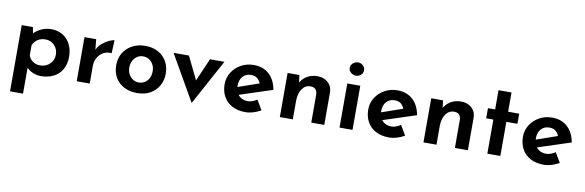

<svg xmlns="http://www.w3.org/2000/svg" viewBox="-56 -1144 5624 1847"><g transform="rotate(10 2756.5 -221.0)"><path d="M340 11Q299 11 260 -5.5Q221 -22 196 -52L201 -89V207H74V-440H183L201 -349L191 -378Q223 -410 266.5 -430.5Q310 -451 365 -451Q426 -451 473.5 -422.5Q521 -394 548.5 -341.5Q576 -289 576 -217Q576 -145 545.5 -93.5Q515 -42 462 -15.5Q409 11 340 11ZM315 -89Q351 -89 380.5 -105Q410 -121 428.5 -149.5Q447 -178 447 -215Q447 -253 430.5 -282Q414 -311 386 -327.5Q358 -344 324 -344Q279 -344 248.5 -323.5Q218 -303 201 -266V-170Q211 -133 242 -111Q273 -89 315 -89Z M803 -431 815 -311 812 -328Q830 -367 862.5 -394Q895 -421 927.5 -436Q960 -451 979 -451L973 -324Q925 -329 889.5 -307.5Q854 -286 835 -250.5Q816 -215 816 -176V0H689V-431Z M1036 -220Q1036 -286 1067 -338Q1098 -390 1153.5 -420Q1209 -450 1281 -450Q1354 -450 1408 -420Q1462 -390 1491 -338Q1520 -286 1520 -220Q1520 -155 1490.5 -102.5Q1461 -50 1407.5 -19.5Q1354 11 1279 11Q1209 11 1154 -16.5Q1099 -44 1067.5 -96Q1036 -148 1036 -220ZM1164 -219Q1164 -184 1179 -155Q1194 -126 1219.5 -109Q1245 -92 1277 -92Q1329 -92 1360.5 -128.5Q1392 -165 1392 -219Q1392 -274 1360.5 -310.5Q1329 -347 1277 -347Q1245 -347 1219.5 -330Q1194 -313 1179 -284Q1164 -255 1164 -219Z M1812 10 1559 -431H1709L1860 -121L1782 -124L1915 -431H2056L1816 10Z M2338 11Q2261 11 2206.5 -18.5Q2152 -48 2123.5 -100Q2095 -152 2095 -219Q2095 -284 2128 -336Q2161 -388 2216.5 -419Q2272 -450 2341 -450Q2431 -450 2490 -397.5Q2549 -345 2567 -247L2227 -136L2198 -206L2454 -295L2427 -281Q2418 -309 2395.5 -330Q2373 -351 2331 -351Q2281 -351 2250.5 -317Q2220 -283 2220 -227Q2220 -165 2254.5 -131Q2289 -97 2341 -97Q2365 -97 2387.5 -105.5Q2410 -114 2432 -128L2488 -33Q2454 -13 2414.5 -1Q2375 11 2338 11Z M2788 -431 2799 -346 2796 -356Q2818 -398 2861 -424Q2904 -450 2964 -450Q3025 -450 3065.5 -414Q3106 -378 3107 -321V0H2980V-275Q2979 -305 2963.5 -323.5Q2948 -342 2912 -342Q2862 -342 2831 -297Q2800 -252 2800 -182V0H2673V-431Z M3256 -431H3383V0H3256ZM3253 -584Q3253 -612 3275.5 -630.5Q3298 -649 3324 -649Q3350 -649 3371.5 -630.5Q3393 -612 3393 -584Q3393 -555 3371.5 -537Q3350 -519 3324 -519Q3298 -519 3275.5 -537Q3253 -555 3253 -584Z M3741 11Q3664 11 3609.5 -18.5Q3555 -48 3526.5 -100Q3498 -152 3498 -219Q3498 -284 3531 -336Q3564 -388 3619.5 -419Q3675 -450 3744 -450Q3834 -450 3893 -397.5Q3952 -345 3970 -247L3630 -136L3601 -206L3857 -295L3830 -281Q3821 -309 3798.5 -330Q3776 -351 3734 -351Q3684 -351 3653.5 -317Q3623 -283 3623 -227Q3623 -165 3657.5 -131Q3692 -97 3744 -97Q3768 -97 3790.5 -105.5Q3813 -114 3835 -128L3891 -33Q3857 -13 3817.5 -1Q3778 11 3741 11Z M4191 -431 4202 -346 4199 -356Q4221 -398 4264 -424Q4307 -450 4367 -450Q4428 -450 4468.5 -414Q4509 -378 4510 -321V0H4383V-275Q4382 -305 4366.5 -323.5Q4351 -342 4315 -342Q4265 -342 4234 -297Q4203 -252 4203 -182V0H4076V-431Z M4700 -620H4827V-432H4935V-333H4827V0H4700V-333H4630V-432H4700Z M5252 11Q5175 11 5120.5 -18.5Q5066 -48 5037.5 -100Q5009 -152 5009 -219Q5009 -284 5042 -336Q5075 -388 5130.5 -419Q5186 -450 5255 -450Q5345 -450 5404 -397.5Q5463 -345 5481 -247L5141 -136L5112 -206L5368 -295L5341 -281Q5332 -309 5309.5 -330Q5287 -351 5245 -351Q5195 -351 5164.5 -317Q5134 -283 5134 -227Q5134 -165 5168.5 -131Q5203 -97 5255 -97Q5279 -97 5301.5 -105.5Q5324 -114 5346 -128L5402 -33Q5368 -13 5328.5 -1Q5289 11 5252 11Z"/></g></svg>

Font: Reem Kufi Fun SemiBold
Style: Regular
Weight: 600
Designer: Khaled Hosny
Version: Version 1.005